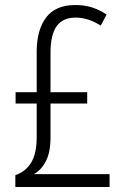

<svg xmlns="http://www.w3.org/2000/svg" viewBox="-20 -744 497 764"><path d="M280 -724Q317 -724 347.5 -714Q378 -704 404 -686L381 -642Q331 -674 281 -674Q230 -674 205.5 -640Q181 -606 181 -533V-377H327V-332H181V-197Q181 -139 163 -103.5Q145 -68 115 -51H416V0H41V-47Q82 -61 104 -97Q126 -133 126 -198V-332H42V-377H126V-537Q126 -625 163.5 -674.5Q201 -724 280 -724Z"/></svg>

Font: Noto Sans Lao Looped Condensed Light
Style: Regular
Weight: 300
Width: 3
Designer: Mark Frömberg, Ben Mitchell
Foundry: The Fontpad Ltd
Version: Version 1.002; ttfautohint (v1.8.4.7-5d5b)